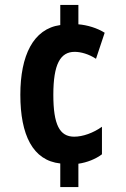

<svg xmlns="http://www.w3.org/2000/svg" viewBox="-20 -744 509 774"><path d="M296 -646V-724H223V-643C114 -628 62 -520 62 -362C62 -200 112 -97 223 -85V10H296V-84C331 -89 366 -103 391 -122V-233C356 -208 314 -193 279 -193C220 -193 195 -242 195 -362C195 -485 223 -535 281 -535C306 -535 338 -526 367 -507L402 -612C372 -631 332 -643 296 -646Z"/></svg>

Font: Noto Sans Armenian ExtraCondensed
Style: Regular
Weight: 400
Width: 2
Designer: Monotype Design Team
Foundry: Monotype Imaging Inc.
Version: Version 2.008